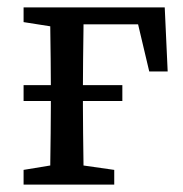

<svg xmlns="http://www.w3.org/2000/svg" viewBox="-20 -501 497 521"><path d="M44 -227V-270H312V-227ZM116 0Q116 -26 116.5 -63Q117 -100 117.5 -140Q118 -180 118 -213V-268Q118 -301 117.5 -341Q117 -381 116.5 -418.5Q116 -456 116 -481H207Q207 -456 206.5 -418.5Q206 -381 205.5 -341Q205 -301 205 -268V-213Q205 -180 205.5 -140Q206 -100 206.5 -63Q207 -26 207 0ZM166 -435V-481H427L435 -307H385L345 -476L398 -435ZM44 0V-40L147 -57H171L290 -40V0ZM44 -441V-481H161V-424H152Z"/></svg>

Font: Source Serif 4 18pt
Style: Regular
Weight: 400
Designer: Frank Grießhammer
Foundry: Adobe Systems Incorporated
Version: Version 4.004;hotconv 1.0.116;makeotfexe 2.5.65601